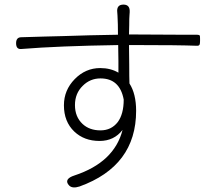

<svg xmlns="http://www.w3.org/2000/svg" viewBox="-20 -791 927 835"><path d="M275 -11Q282 -21 304 -28Q477 -85 513 -226Q476 -178 413 -178Q346 -178 303 -219Q258 -262 258 -333Q258 -399 305 -447Q352 -495 416 -495Q461 -495 495 -475Q495 -490 495 -526Q494 -571 494 -595Q233 -591 74 -578Q50 -575 50 -603Q50 -628 71 -629Q100 -630 173 -632Q225 -633 252 -634Q367 -638 493 -640Q493 -689 491 -723Q491 -732 490 -737Q486 -771 517 -771Q546 -771 544 -738Q543 -732 543 -723Q542 -713 542 -682Q541 -656 541 -641H575Q648 -641 762 -640Q819 -640 837 -640Q846 -640 849 -636Q850 -633 850 -623Q850 -618 850 -615V-613Q850 -601 848 -597Q845 -591 835 -592Q757 -595 575 -595H541Q541 -567 542 -511Q542 -452 543 -428Q572 -383 572 -309Q572 -69 326 20Q295 30 281 16Q267 2 275 -11ZM417 -224Q464 -224 492 -260Q518 -295 518 -358Q501 -450 417 -450Q372 -450 340 -418Q306 -385 306 -334Q306 -283 339 -252Q369 -224 417 -224Z"/></svg>

Font: GenSenRounded TW L
Style: Regular
Weight: 300
Version: Version 1.501;PS 1;hotconv 16.6.51;makeotf.lib2.5.65220